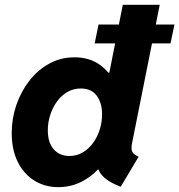

<svg xmlns="http://www.w3.org/2000/svg" viewBox="-20 -772 747 800"><path d="M482.9 6.3Q454.1 -4.9 433.1 -18.1Q412.1 -31.2 399.7 -48.3Q387.2 -65.4 384.8 -87.9L409.7 -65.9H353L384.8 -125L445.3 -415L411.1 -469.2H435.5L491.7 -752H645.5L530.3 -175.8Q525.4 -150.9 531 -139.6Q536.6 -128.4 557.6 -119.1ZM222.7 7.8Q167.5 7.8 123.5 -19.3Q79.6 -46.4 54.2 -96.9Q28.8 -147.5 28.8 -217.8Q28.8 -278.3 48.1 -334.5Q67.4 -390.6 102.3 -435.5Q137.2 -480.5 185.1 -506.8Q232.9 -533.2 290.5 -533.2Q350.6 -533.2 393.6 -503.7Q436.5 -474.1 459.5 -423.1Q482.4 -372.1 482.4 -307.6Q482.4 -247.6 463.1 -191.2Q443.8 -134.8 408.9 -89.8Q374 -44.9 326.7 -18.6Q279.3 7.8 222.7 7.8ZM269 -122.1Q300.3 -122.1 325.2 -137Q350.1 -151.9 368.2 -177Q386.2 -202.1 395.8 -232.9Q405.3 -263.7 405.3 -295.4Q405.3 -343.8 382.8 -373.5Q360.4 -403.3 316.9 -403.3Q285.2 -403.3 259.8 -388.2Q234.4 -373 216.6 -347.9Q198.7 -322.8 189 -292Q179.2 -261.2 179.2 -229Q179.2 -177.7 203.9 -149.9Q228.5 -122.1 269 -122.1ZM374.5 -591.3 390.6 -669.9H707L690.4 -591.3Z"/></svg>

Font: Reddit Sans ExtraBold
Style: Italic
Weight: 800
Italic angle: -11.25°
Designer: Stephen Hutchings
Version: Version 1.013